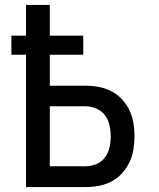

<svg xmlns="http://www.w3.org/2000/svg" viewBox="-20 -755 640 775"><path d="M85 0V-534H26V-611H85V-735H181V-611H316V-534H181V-409H326Q353 -409 379.5 -404Q406 -399 430 -386.5Q454 -374 472.5 -354Q491 -334 502.5 -309.5Q514 -285 518.5 -258.5Q523 -232 523 -205Q523 -178 518.5 -151Q514 -124 502.5 -100Q491 -76 472.5 -55.5Q454 -35 430 -22.5Q406 -10 379.5 -5Q353 0 326 0ZM181 -84H326Q348 -84 369.5 -93Q391 -102 404 -120Q417 -138 422 -160Q427 -182 427 -205Q427 -227 422 -249.5Q417 -272 404 -289.5Q391 -307 369.5 -316.5Q348 -326 326 -326H181Z"/></svg>

Font: Iosevka SS04 Medium Extended
Style: Regular
Weight: 500
Width: 7
Monospace: yes
Designer: Belleve Invis
Foundry: Belleve Invis
Version: Version 19.0.0; ttfautohint (v1.8.4)